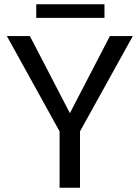

<svg xmlns="http://www.w3.org/2000/svg" viewBox="-20 -880 656 900"><path d="M12.2 -710.9H120.1L307.6 -349.6L495.1 -710.9H602.5L355 -264.2V0H259.3V-264.2ZM469.7 -859.9V-796.4H149.9V-859.9Z"/></svg>

Font: Bert Sans Medium
Style: Regular
Weight: 500
Designer: Christian Robertson, Adam Twardoch, & Cristiano Sobral
Foundry: Google
Version: Version 12.135;January 10, 2020;FontCreator 12.0.0.2547 64-b